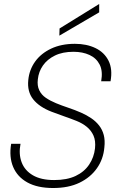

<svg xmlns="http://www.w3.org/2000/svg" viewBox="-20 -932 600 964"><path d="M247 12Q168 12 117.5 -16Q67 -44 46 -94Q25 -144 36 -210H83Q73 -159 88.5 -117.5Q104 -76 145 -52Q186 -28 252 -28Q316 -28 359.5 -48.5Q403 -69 427.5 -105.5Q452 -142 457 -187Q461 -225 449.5 -251Q438 -277 416 -295Q394 -313 364 -325Q334 -337 302 -348Q270 -359 239 -371Q177 -395 146.5 -433.5Q116 -472 122 -530Q127 -582 156.5 -623Q186 -664 237 -688Q288 -712 356 -712Q415 -712 459.5 -690.5Q504 -669 525 -627Q546 -585 535 -524H488Q497 -575 480.5 -607.5Q464 -640 429.5 -656Q395 -672 349 -672Q294 -672 255.5 -653Q217 -634 195.5 -603Q174 -572 170 -534Q166 -502 177 -479Q188 -456 210 -441Q232 -426 261 -414Q290 -402 323 -391Q356 -380 388 -366Q415 -354 438 -338.5Q461 -323 477.5 -302Q494 -281 501 -254Q508 -227 504 -192Q499 -133 466.5 -87Q434 -41 379 -14.5Q324 12 247 12ZM278 -753 279 -789 478 -912V-870Z"/></svg>

Font: DM Sans 17pt ExtraLight
Style: Italic
Weight: 250
Italic angle: -10°
Version: Version 4.004;gftools[0.9.30]